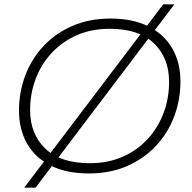

<svg xmlns="http://www.w3.org/2000/svg" viewBox="-20 -790 878 880"><path d="M387 5Q284 5 212.5 -31Q141 -67 104 -132Q67 -197 67 -283Q67 -368 96 -444.5Q125 -521 180 -579.5Q235 -638 312.5 -671.5Q390 -705 486 -705Q589 -705 660.5 -669Q732 -633 769.5 -568Q807 -503 807 -417Q807 -332 778 -255.5Q749 -179 694 -120.5Q639 -62 561.5 -28.5Q484 5 387 5ZM392 -42Q475 -42 542 -71.5Q609 -101 656.5 -152.5Q704 -204 729.5 -271.5Q755 -339 755 -415Q755 -524 686 -591Q617 -658 482 -658Q399 -658 332 -628.5Q265 -599 217 -547.5Q169 -496 143.5 -428.5Q118 -361 118 -285Q118 -176 187.5 -109Q257 -42 392 -42ZM91 70 728 -770H779L143 70Z"/></svg>

Font: Montserrat Light
Style: Italic
Weight: 300
Italic angle: -11.3°
Designer: Julieta Ulanovsky
Foundry: Julieta Ulanovsky
Version: Version 9.000; ttfautohint (v1.8.4.7-5d5b)